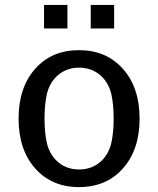

<svg xmlns="http://www.w3.org/2000/svg" viewBox="-20 -745 640 777"><path d="M441.9 -629.9H347.2V-725.1H441.9ZM252.9 -629.9H158.2V-725.1H252.9ZM394 -433.1Q356 -471.2 299.8 -471.2Q244.1 -471.2 206.1 -433.1Q178.2 -403.3 169.2 -362.1Q160.2 -320.8 160.2 -265.1Q160.2 -209.5 169.2 -168.2Q178.2 -127 206.1 -97.2Q244.1 -59.1 299.8 -59.1Q356 -59.1 394 -97.2Q421.9 -127 430.9 -168.2Q439.9 -209.5 439.9 -265.1Q439.9 -320.8 430.9 -362.1Q421.9 -403.3 394 -433.1ZM299.8 -542Q410.2 -542 477.5 -466.3Q544.9 -390.6 544.9 -265.1Q544.9 -139.6 477.8 -63.7Q410.6 12.2 299.8 12.2Q189.5 12.2 122.3 -63.5Q55.2 -139.2 55.2 -265.1Q55.2 -390.6 122.1 -466.3Q189 -542 299.8 -542Z"/></svg>

Font: Aurulent Sans Mono
Style: Regular
Weight: 400
Monospace: yes
Version: Version 2007.05.04